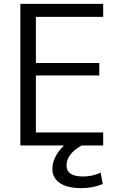

<svg xmlns="http://www.w3.org/2000/svg" viewBox="-20 -750 627 990"><path d="M499 140 510 199Q458 220 401 220Q324 220 287 192.5Q250 165 250 122Q250 59 310 0H85V-730H512V-663H165V-425H492V-361H165V-67H512V0H401Q323 44 323 103Q323 160 408 160Q457 160 499 140Z"/></svg>

Font: M PLUS 1p
Style: Regular
Weight: 400
Version: Version 1.062